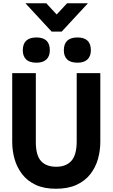

<svg xmlns="http://www.w3.org/2000/svg" viewBox="-20 -1149 691 1179"><path d="M297 -955 136 -1129H264L328 -1060L392 -1129H520L359 -955ZM120 -840Q120 -919 204 -919Q286 -919 286 -840Q286 -804 265 -784Q244 -764 204 -764Q161 -764 140.5 -784Q120 -804 120 -840ZM372 -840Q372 -919 456 -919Q538 -919 538 -840Q538 -804 517 -784Q496 -764 456 -764Q413 -764 392.5 -784Q372 -804 372 -840ZM55 -278V-700H200V-277Q200 -195 232 -160Q264 -125 325 -125Q386 -125 418.5 -161.5Q451 -198 451 -281V-700H596V-278Q596 -224 581.5 -172.5Q567 -121 534.5 -79.5Q502 -38 450 -14Q398 10 323 10Q250 10 199 -14Q148 -38 116 -79.5Q84 -121 69.5 -172.5Q55 -224 55 -278Z"/></svg>

Font: Haskoy ExtraBold
Style: Regular
Weight: 800
Designer: Ertekin Erdin
Foundry: Ertekin Erdin
Version: Version 2.000; ttfautohint (v1.8.4.7-5d5b)